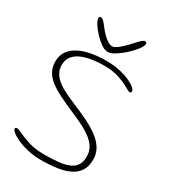

<svg xmlns="http://www.w3.org/2000/svg" viewBox="-204 -927 934 1052"><g transform="rotate(30 262.5 -400.5)"><path d="M226.5 24Q182.5 24 144.5 15.2Q106.5 6.5 77.8 -6.2Q49 -19 33 -32Q17 -45 17 -53.5Q17 -56 18 -57.8Q19 -59.5 21.2 -60.5Q23.5 -61.5 26 -61.5Q38 -61.5 63.5 -49Q89 -36.5 129.8 -23.8Q170.5 -11 227.5 -11Q281 -11 320.2 -15.5Q359.5 -20 385.2 -31.8Q411 -43.5 423.5 -64.2Q436 -85 436 -117.5Q436 -150 420.8 -174.8Q405.5 -199.5 378.2 -219.8Q351 -240 314.5 -257.8Q278 -275.5 236 -293.5Q191 -313 152.8 -331.8Q114.5 -350.5 86 -371.8Q57.5 -393 41.8 -420Q26 -447 26 -483.5Q26 -519 41.5 -544Q57 -569 83 -585.2Q109 -601.5 140.5 -610.5Q172 -619.5 204.2 -623Q236.5 -626.5 264 -626.5Q310.5 -626.5 348.8 -618.5Q387 -610.5 414.8 -598.2Q442.5 -586 457.5 -573.2Q472.5 -560.5 472.5 -550.5Q472.5 -548.5 471.5 -546.2Q470.5 -544 468.8 -542.5Q467 -541 464 -541Q455 -541 431.2 -555.2Q407.5 -569.5 367.5 -583.5Q327.5 -597.5 268.5 -597.5Q232 -597.5 196.2 -592.2Q160.5 -587 131 -574.5Q101.5 -562 83.8 -540.2Q66 -518.5 66 -485Q66 -455 79.8 -432.5Q93.5 -410 117.8 -392.2Q142 -374.5 174.8 -359Q207.5 -343.5 245 -328Q294.5 -307.5 336.5 -286.2Q378.5 -265 409.5 -240.8Q440.5 -216.5 457.8 -187.2Q475 -158 475 -122Q475 -79 457.5 -50.5Q440 -22 407.2 -5.8Q374.5 10.5 328.8 17.2Q283 24 226.5 24ZM248 -671.5Q229.5 -671.5 206.2 -687.2Q183 -703 161.2 -726Q139.5 -749 125.5 -771.2Q111.5 -793.5 111.5 -806.5Q111.5 -812 114 -815.2Q116.5 -818.5 120.5 -818.5Q130.5 -818.5 140.8 -808Q151 -797.5 169.5 -773Q182.5 -756.5 197.2 -742.2Q212 -728 226.8 -719.2Q241.5 -710.5 254 -710.5Q265.5 -710.5 281.2 -721.5Q297 -732.5 314.8 -749.8Q332.5 -767 349 -785.5Q369.5 -809 379.5 -817Q389.5 -825 398 -825Q408.5 -825 408.5 -814Q408.5 -801 391 -777.5Q373.5 -754 347 -729.8Q320.5 -705.5 293.8 -688.5Q267 -671.5 248 -671.5Z"/></g></svg>

Font: Gluten Thin
Style: Regular
Weight: 100
Designer: Tyler Finck
Foundry: Etcetera Type Company
Version: Version 1.300